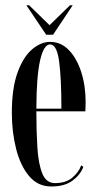

<svg xmlns="http://www.w3.org/2000/svg" viewBox="-20 -682 362 713"><path d="M170.5 10.5Q120.5 10.5 88 -28.2Q55.5 -67 39.8 -129.5Q24 -192 24 -263Q24 -354.5 45.2 -412.8Q66.5 -471 99.2 -498.8Q132 -526.5 166 -526.5Q206.5 -526.5 236 -495.8Q265.5 -465 281.8 -414Q298 -363 298 -302.5Q298 -284 297 -268.5H115V-268Q115 -195 118.8 -134.5Q122.5 -74 137 -38Q151.5 -2 184 -2Q224.5 -2 248.8 -22.5Q273 -43 281.5 -68L289.5 -62.5Q278.5 -33 249.2 -11.2Q220 10.5 170.5 10.5ZM166 -517Q142.5 -517 129 -458.2Q115.5 -399.5 115 -278.5H208Q208 -391.5 199.5 -454.2Q191 -517 166 -517ZM151.5 -553 78 -662.5H88L164 -588.5L240 -662.5H250L177 -553Z"/></svg>

Font: Imbue 100pt Medium
Style: Regular
Weight: 500
Designer: Tyler Finck
Foundry: Etcetera Type Company
Version: Version 1.102; ttfautohint (v1.8.3)